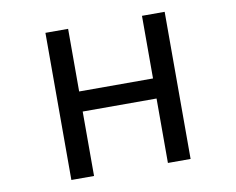

<svg xmlns="http://www.w3.org/2000/svg" viewBox="-79 -837 1158 942"><g transform="rotate(-10 500.0 -366.5)"><path d="M684 0V-321H316V0H203V-733H316V-421H684V-733H797V0Z"/></g></svg>

Font: IBM Plex Sans JP Medium
Style: Regular
Weight: 500
Designer: Mike Abbink; Paul van der Laan; Pieter van Rosmalen; Wujin Sim; Yejin Wi; Jinhee Kim; Boomi Park; Yona Kim; Kichan Ma
Foundry: Sandoll Inc.
Version: Version 1.001